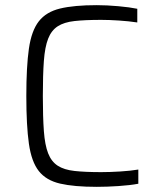

<svg xmlns="http://www.w3.org/2000/svg" viewBox="-20 -716 616 744"><path d="M355 8Q267 8 213 -4.5Q159 -17 130.5 -53Q102 -89 92 -159Q82 -229 82 -344Q82 -458 92 -527.5Q102 -597 130.5 -633.5Q159 -670 213 -683Q267 -696 355 -696Q394 -696 438.5 -692Q483 -688 512 -682V-629Q479 -634 440.5 -636.5Q402 -639 372 -639Q310 -639 269 -634.5Q228 -630 203.5 -614Q179 -598 166.5 -566Q154 -534 150 -480Q146 -426 146 -344Q146 -262 150 -208Q154 -154 166.5 -122Q179 -90 203.5 -74Q228 -58 269 -53.5Q310 -49 372 -49Q406 -49 446 -51.5Q486 -54 516 -59V-4Q484 2 439 5Q394 8 355 8Z"/></svg>

Font: Saira Light
Style: Regular
Weight: 300
Designer: Hector Gatti with collaboration of the Omnibus-Type team
Foundry: Omnibus-Type
Version: Version 1.100; ttfautohint (v1.8.3)